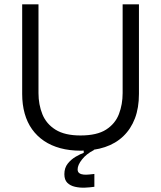

<svg xmlns="http://www.w3.org/2000/svg" viewBox="-20 -680 741 883"><path d="M414 179Q394 182 370.5 183Q347 184 325 179Q303 174 289.5 160.5Q276 147 276 121Q276 92 291.5 72.5Q307 53 328.5 40.5Q350 28 365 23V8L412 5V10Q377 28 357 53.5Q337 79 337 99Q337 111 345 116.5Q353 122 365 123Q377 124 390.5 122.5Q404 121 414 120ZM351 13Q300 13 257.5 1.5Q215 -10 182.5 -32Q150 -54 127.5 -85.5Q105 -117 93.5 -158Q82 -199 82 -248V-660H157V-252Q157 -199 175 -154.5Q193 -110 235.5 -83.5Q278 -57 350 -57Q426 -57 468 -84Q510 -111 527 -155.5Q544 -200 544 -252V-660H619V-248Q619 -184 600.5 -135.5Q582 -87 547 -53.5Q512 -20 462.5 -3.5Q413 13 351 13Z"/></svg>

Font: Bricolage Grotesque Light
Style: Regular
Weight: 300
Designer: Mathieu Triay
Foundry: Atelier Triay
Version: Version 1.000;gftools[0.9.30]